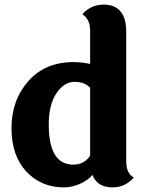

<svg xmlns="http://www.w3.org/2000/svg" viewBox="-20 -804 641 835"><path d="M372 -422Q349 -448 304 -448Q259 -448 225.5 -398.5Q192 -349 192 -262Q192 -88 299 -88Q346 -88 372 -127ZM529 -665V-103Q529 -49 562 -32Q524 11 470 11Q403 11 382 -43Q360 -18 325.5 -3.5Q291 11 258 11Q159 11 94.5 -58Q30 -127 30 -247.5Q30 -368 103 -451Q176 -534 300 -534Q335 -534 372 -526V-671Q372 -721 338 -742Q376 -784 430 -784Q529 -784 529 -665Z"/></svg>

Font: Laila
Style: Bold
Weight: 700
Designer: Hitesh Malaviya
Foundry: Indian Type Foundry
Version: Version 1.302;PS 1.0;hotconv 1.0.78;makeotf.lib2.5.61930; tt